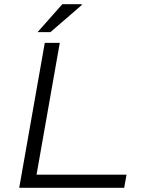

<svg xmlns="http://www.w3.org/2000/svg" viewBox="-20 -889 694 909"><path d="M71 0 192 -686H263L153 -62H579L568 0ZM158 -737 275 -869H366L368 -866L219 -737Z"/></svg>

Font: Archivo Expanded ExtraLight
Style: Italic
Weight: 250
Width: 7
Italic angle: -10°
Designer: Hector Gatti
Foundry: Omnibus-Type
Version: Version 2.001